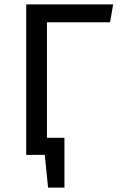

<svg xmlns="http://www.w3.org/2000/svg" viewBox="-20 -709 548 879"><path d="M498 -689H100V0H185L200 150H275V-78H195V-607H484Z"/></svg>

Font: Fira Sans
Style: Regular
Weight: 400
Designer: Carrois Corporate & Edenspiekermann AG
Foundry: Carrois Corporate GbR & Edenspiekermann AG
Version: Version 4.203